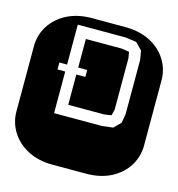

<svg xmlns="http://www.w3.org/2000/svg" viewBox="-103 -757 784 846"><g transform="rotate(15 289.0 -334.5)"><path d="M213.9 0Q147.9 0 99.6 -25.1Q51.3 -50.3 24.7 -92.8Q-2 -135.3 -2 -186V-482.9Q-2 -534.2 24.7 -576.4Q51.3 -618.7 99.6 -643.8Q147.9 -668.9 213.9 -668.9H364.3Q430.2 -668.9 478.8 -643.8Q527.3 -618.7 553.7 -576.4Q580.1 -534.2 580.1 -482.9V-186Q580.1 -135.3 553.7 -92.8Q527.3 -50.3 478.8 -25.1Q430.2 0 364.3 0ZM160.2 -221.2H377.9L428.2 -227.1L459 -257.8L465.8 -299.8V-545.9L459 -586.9L428.2 -618.2L377.9 -625H160.2V-442.9H125V-411.1H160.2ZM210.9 -272.9V-411.1H252V-442.9H210.9V-573.2H375L409.2 -567.9L414.1 -539.1V-305.2L407.2 -277.8L375 -272.9Z"/></g></svg>

Font: Monofett
Style: Regular
Weight: 400
Designer: Vernon Adams
Foundry: Vernon Adams
Version: Version 1.100; ttfautohint (v1.8.4.7-5d5b);gftools[0.9.28]